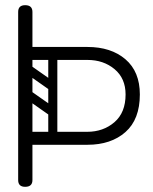

<svg xmlns="http://www.w3.org/2000/svg" viewBox="-20 -721 589 740"><path d="M317 -540Q408 -540 463.5 -492.5Q519 -445 519 -357Q519 -261 463.5 -212Q408 -163 317 -163H80V-213H316Q378 -213 421 -250Q464 -287 464 -357Q464 -419 421.5 -454.5Q379 -490 317 -490H80V-540ZM77 -1Q50 -1 50 -27V-675Q50 -701 77 -701Q105 -701 105 -675V-27Q105 -1 77 -1ZM76 -366Q86 -379 99 -370L193 -304Q207 -295 196 -279Q186 -266 173 -275L79 -341Q74 -345 72.5 -352Q71 -359 76 -366ZM76 -464Q86 -477 99 -468L193 -402Q207 -393 196 -377Q186 -364 173 -373L79 -439Q74 -443 72.5 -450Q71 -457 76 -464ZM183 -168Q166 -168 166 -185V-517Q166 -534 183 -534Q201 -534 201 -518V-186Q201 -168 183 -168ZM87 -168Q70 -168 70 -185V-517Q70 -534 87 -534Q105 -534 105 -518V-186Q105 -168 87 -168Z"/></svg>

Font: Nsibidi Libre Uzo
Style: Regular
Weight: 400
Designer: Oluwaseun Badejo
Version: Version 1.021